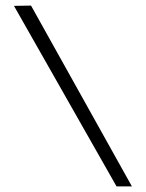

<svg xmlns="http://www.w3.org/2000/svg" viewBox="-20 -668 522 687"><path d="M91 -648 452 -1H397L30 -647Z"/></svg>

Font: Wallpoet
Style: Regular
Weight: 400
Designer: Lars Berggren
Foundry: Lars Berggren
Version: Version 1.000